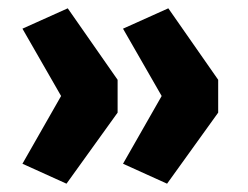

<svg xmlns="http://www.w3.org/2000/svg" viewBox="-20 -501 596 462"><path d="M140 -59 34 -107 127 -270 34 -432 143 -481 263 -309V-230ZM382 -59 276 -107 369 -270 276 -432 385 -481 505 -309V-230Z"/></svg>

Font: Nunito Sans 6pt ExtraBold
Style: Regular
Weight: 800
Version: Version 3.101;gftools[0.9.27]